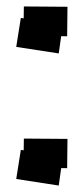

<svg xmlns="http://www.w3.org/2000/svg" viewBox="-20 -555 257 589"><path d="M53.2 -535.2 187 -534.2 186 -443.8 51.8 -444.8ZM43.9 -500 172.9 -481 160.2 -391.1 29.8 -411.1ZM53.2 -129.9 187 -128.9 186 -39.1 51.8 -40ZM43.9 -95.2 172.9 -76.2 160.2 14.2 29.8 -5.9Z"/></svg>

Font: Opir
Style: Regular
Weight: 400
Designer: Maksym Kobuzan
Version: Version 1.000;FEAKit 1.0